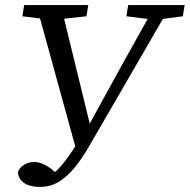

<svg xmlns="http://www.w3.org/2000/svg" viewBox="-20 -690 746 755"><path d="M50 -13Q56 -30 74 -41.5Q92 -53 114 -53Q139 -53 166 -36.5Q193 -20 213 5L197 13L191 -9Q206 -21 221 -38.5Q236 -56 251.5 -78Q267 -100 284 -127Q301 -154 319 -188H324L457 -430L591 -670H652L334 -121Q304 -68 273.5 -31Q243 6 210 25.5Q177 45 137 45Q112 45 93 38.5Q74 32 63 19Q52 6 50 -13ZM68 -626 75 -670H327L320 -626L200 -613H173ZM477 -626 484 -670H706L699 -626L601 -613H581ZM283 -89 123 -670H219L337 -187Z"/></svg>

Font: Source Serif 4 18pt
Style: Italic
Weight: 400
Italic angle: -12°
Designer: Frank Grießhammer
Foundry: Adobe Systems Incorporated
Version: Version 4.004;hotconv 1.0.116;makeotfexe 2.5.65601